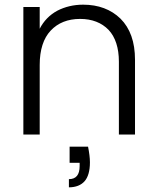

<svg xmlns="http://www.w3.org/2000/svg" viewBox="-20 -576 673 822"><path d="M336 -556C336 -556 336 -556 336 -556C295 -556 258 -547 225 -530C192 -512 167 -486 150 -453C150 -453 150 -546 150 -546C150 -546 80 -546 80 -546C80 -546 80 0 80 0C80 0 150 0 150 0C150 0 150 -298 150 -298C150 -298 150 -298 150 -298C150 -363 166 -412 197 -445C228 -478 270 -495 323 -495C323 -495 323 -495 323 -495C374 -495 415 -479 445 -448C474 -417 489 -371 489 -312C489 -312 489 0 489 0C489 0 558 0 558 0C558 0 558 -320 558 -320C558 -320 558 -320 558 -320C558 -397 537 -455 496 -496C455 -536 401 -556 336 -556ZM278 52C278 52 278 121 278 121C278 121 321 121 321 121C321 121 321 135 321 135C321 135 321 135 321 135C321 172 306 191 275 191C275 191 275 226 275 226C275 226 275 226 275 226C304 226 327 217 342 200C357 183 365 156 365 119C365 119 365 119 365 119C365 100 362 77 357 52C357 52 278 52 278 52Z"/></svg>

Font: wox.body
Style: Regular
Weight: 500
Designer: Ninad Kale (Devanagari), Jonny Pinhorn (Latin)
Foundry: Indian Type Foundry
Version: ""